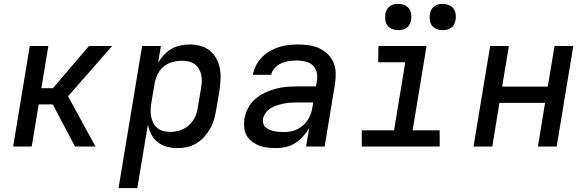

<svg xmlns="http://www.w3.org/2000/svg" viewBox="-20 -758 3040 993"><path d="M368 0 253 -218H180L144 0H48L134 -520H230L194 -302H254L440 -520H560L332 -260L474 0Z M593 215 715 -520H812L798 -434Q810 -455 828 -474Q846 -493 867.5 -505.5Q889 -518 913.5 -523Q938 -528 961 -528Q990 -528 1017.5 -520.5Q1045 -513 1065.5 -496Q1086 -479 1099 -455Q1112 -431 1117 -403.5Q1122 -376 1120.5 -347Q1119 -318 1115 -289L1098 -189Q1094 -165 1087 -140.5Q1080 -116 1067 -93Q1054 -70 1036.5 -50.5Q1019 -31 996 -17Q973 -3 948 2.5Q923 8 898 8Q870 8 843.5 1Q817 -6 796 -22.5Q775 -39 762.5 -63Q750 -87 745 -114L690 215ZM859 -76Q876 -76 893 -79Q910 -82 926.5 -90Q943 -98 956.5 -110Q970 -122 980 -137.5Q990 -153 995.5 -169.5Q1001 -186 1003 -203L1020 -303Q1023 -320 1023.5 -337.5Q1024 -355 1020.5 -371.5Q1017 -388 1008.5 -402.5Q1000 -417 986.5 -426.5Q973 -436 956 -440Q939 -444 922 -444Q898 -444 873 -437.5Q848 -431 828 -415Q808 -399 796 -375.5Q784 -352 780 -328L763 -228Q760 -210 759 -191.5Q758 -173 761.5 -155.5Q765 -138 772.5 -122.5Q780 -107 793.5 -96Q807 -85 824 -80.5Q841 -76 859 -76Z M1410 8Q1387 8 1364.5 5.5Q1342 3 1322 -4.5Q1302 -12 1284.5 -25Q1267 -38 1256 -56.5Q1245 -75 1243 -97.5Q1241 -120 1244 -143Q1249 -171 1262.5 -198Q1276 -225 1299 -245Q1322 -265 1349 -278Q1376 -291 1404 -298.5Q1432 -306 1460.5 -308.5Q1489 -311 1517 -311H1614L1619 -340Q1623 -363 1617.5 -385Q1612 -407 1596.5 -421Q1581 -435 1558.5 -440Q1536 -445 1513 -445Q1493 -445 1473.5 -442Q1454 -439 1435.5 -431Q1417 -423 1401.5 -407Q1386 -391 1383 -371H1288Q1292 -396 1304 -419Q1316 -442 1334 -461Q1352 -480 1375.5 -493.5Q1399 -507 1422.5 -514.5Q1446 -522 1471 -525Q1496 -528 1520 -528Q1549 -528 1577 -524Q1605 -520 1629.5 -509Q1654 -498 1673.5 -479.5Q1693 -461 1704 -436.5Q1715 -412 1716 -383.5Q1717 -355 1713 -327L1659 0H1563L1579 -96Q1566 -73 1548 -53Q1530 -33 1507.5 -18.5Q1485 -4 1460 2Q1435 8 1410 8ZM1449 -75Q1467 -75 1485 -78.5Q1503 -82 1519.5 -90.5Q1536 -99 1550.5 -112.5Q1565 -126 1574.5 -142Q1584 -158 1589.5 -175.5Q1595 -193 1597 -210L1600 -228H1516Q1499 -228 1482 -227Q1465 -226 1448 -222.5Q1431 -219 1413.5 -213.5Q1396 -208 1380.5 -198.5Q1365 -189 1354 -174Q1343 -159 1340 -142Q1338 -129 1342 -117.5Q1346 -106 1355 -98.5Q1364 -91 1375.5 -86.5Q1387 -82 1399 -79.5Q1411 -77 1424 -76Q1437 -75 1449 -75Z M2254 0H1851V-84H2018L2076 -436H1936L1937 -520H2186L2114 -84H2254ZM2269 -602Q2253 -602 2238 -608Q2223 -614 2214 -626Q2205 -638 2203 -654Q2201 -670 2203 -686Q2205 -698 2211 -708.5Q2217 -719 2226.5 -726Q2236 -733 2247 -735.5Q2258 -738 2270 -738Q2286 -738 2301 -732Q2316 -726 2325 -714Q2334 -702 2336.5 -686Q2339 -670 2336 -654Q2334 -642 2328.5 -631.5Q2323 -621 2313 -614Q2303 -607 2292 -604.5Q2281 -602 2269 -602ZM2039 -602Q2023 -602 2008 -608Q1993 -614 1984 -626Q1975 -638 1973 -654Q1971 -670 1973 -686Q1975 -698 1981 -708.5Q1987 -719 1996.5 -726Q2006 -733 2017 -735.5Q2028 -738 2040 -738Q2056 -738 2071 -732Q2086 -726 2095 -714Q2104 -702 2106.5 -686Q2109 -670 2106 -654Q2104 -642 2098.5 -631.5Q2093 -621 2083 -614Q2073 -607 2062 -604.5Q2051 -602 2039 -602Z M2429 0 2515 -520H2612L2577 -310H2813L2848 -520H2945L2859 0H2762L2799 -226H2563L2526 0Z"/></svg>

Font: Iosevka Md Ex Obl
Style: Regular
Weight: 500
Width: 7
Italic angle: -9°
Monospace: yes
Designer: Belleve Invis
Foundry: Belleve Invis
Version: Version 32.5.0; ttfautohint (v1.8.4)